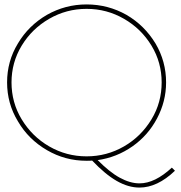

<svg xmlns="http://www.w3.org/2000/svg" viewBox="-20 -723 819 867"><path d="M770 48 756 34C705 81 657 105 610 105C581 105 551 96 520 79C489 62 456 35 421 0C478 -8 531 -29 578 -62C625 -95 662 -137 689 -188C716 -239 730 -293 730 -351C730 -414 714 -473 682 -527C649 -581 606 -624 551 -656C496 -687 436 -703 371 -703C306 -703 247 -687 192 -656C137 -624 93 -581 61 -527C28 -473 12 -414 12 -351C12 -288 28 -229 61 -175C93 -120 137 -77 192 -45C247 -13 306 3 371 3C382 3 391 3 396 2C435 43 472 74 507 94C542 114 576 124 610 124C663 124 717 99 770 48ZM78 -184C47 -235 32 -291 32 -351C32 -410 47 -466 78 -517C109 -568 150 -608 202 -638C254 -668 310 -683 371 -683C432 -683 488 -668 540 -638C592 -608 633 -568 664 -517C695 -466 710 -410 710 -351C710 -291 695 -235 664 -184C633 -133 592 -92 540 -62C488 -32 432 -17 371 -17C310 -17 254 -32 202 -62C150 -92 109 -133 78 -184Z"/></svg>

Font: Argentum Sans Thin
Style: Regular
Weight: 250
Designer: Julieta Ulanovsky
Foundry: Julieta Ulanovsky
Version: Version 5.001;February 15, 2019;FontCreator 11.5.0.2425 64-b